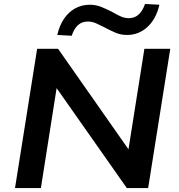

<svg xmlns="http://www.w3.org/2000/svg" viewBox="-20 -952 904 972"><path d="M56 0 168 -705H274L641 -181H628L711 -705H842L730 0H622L256 -521H269L187 0ZM343 -771 270 -775Q281 -823 304 -857Q327 -891 360.5 -909.5Q394 -928 435 -928Q466 -928 494 -916.5Q522 -905 547 -892Q569 -879 590 -869.5Q611 -860 632 -860Q662 -860 682.5 -879Q703 -898 714 -932L787 -928Q771 -857 727 -816Q683 -775 623 -775Q591 -775 563.5 -787Q536 -799 510 -813Q488 -824 467.5 -833.5Q447 -843 425 -843Q395 -843 375 -825Q355 -807 343 -771Z"/></svg>

Font: Nunito Sans 10pt SemiExpanded
Style: Bold Italic
Weight: 700
Width: 6
Italic angle: -9°
Designer: Vernon Adams
Foundry: Vernon Adams
Version: Version 3.101;gftools[0.9.27]